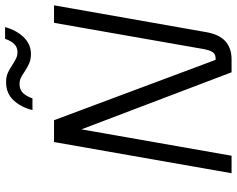

<svg xmlns="http://www.w3.org/2000/svg" viewBox="-108 -825 933 757"><g transform="rotate(-90 358.5 -446.5)"><path d="M716 -700 611 -104Q602 -49 574.5 -24.5Q547 0 503 0H452L227 -592L123 0H54L177 -700H263L501 -63H508Q523 -63 531 -74Q539 -85 544 -113L647 -700ZM413 -889Q434 -889 449 -882.5Q464 -876 483 -863Q499 -853 509 -848.5Q519 -844 531 -844Q550 -844 562.5 -856Q575 -868 584 -893H630Q619 -850 591 -820.5Q563 -791 524 -791Q503 -791 487 -798Q471 -805 453 -817Q439 -827 428.5 -831.5Q418 -836 406 -836Q385 -836 372 -824Q359 -812 349 -785H303Q314 -830 341.5 -859.5Q369 -889 413 -889Z"/></g></svg>

Font: KoHo
Style: Italic
Weight: 400
Italic angle: -10°
Designer: Cadson Demak & Katatrad Team
Foundry: Cadson Demak Co.,Ltd.
Version: Version 1.000